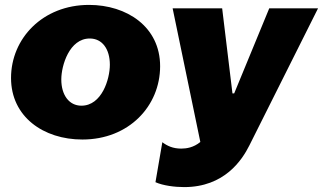

<svg xmlns="http://www.w3.org/2000/svg" viewBox="-20 -554 1317 783"><path d="M316 15C506 15 633 -122 633 -284C633 -445 497 -534 343 -534C154 -534 25 -397 25 -236C25 -78 157 15 316 15ZM312 -123C262 -123 230 -166 230 -230C230 -287 263 -397 346 -397C397 -397 428 -354 428 -290C428 -231 395 -123 312 -123ZM731 209C895 209 967 99 997 39L1277 -520H1078L935 -173H928L886 -520H684L797 25C769 48 740 52 719 52C685 52 662 41 642 26L614 189C645 203 693 209 731 209Z"/></svg>

Font: Fixel Display 20240404 Black
Style: Italic
Weight: 900
Italic angle: -10°
Designer: AlfaBravo + MacPaw
Foundry: Kyrylo Tkachov, Marchela Mozhyna, Serhii Makarenko, Maria Weinstein, Zakhar Kryvoshyya
Version: Version 1.211;Glyphs 3.2 (3225)